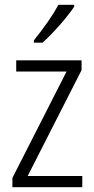

<svg xmlns="http://www.w3.org/2000/svg" viewBox="-20 -785 395 805"><path d="M32 0V-39L259 -485H48V-532H322V-491L96 -47H325V0ZM291 -757Q270 -725 230.5 -680Q191 -635 158 -606H122V-616Q190 -700 225 -765H291Z"/></svg>

Font: Noto Sans Display Light Narrow
Style: Regular
Weight: 300
Width: 4
Designer: Monotype Design team
Foundry: Monotype Imaging Inc.
Version: Version 1.000